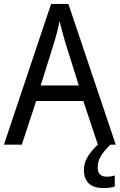

<svg xmlns="http://www.w3.org/2000/svg" viewBox="-20 -829 610 977"><path d="M478 -93 404 -315H164L91 -93H0L240 -809H328L569 -93ZM311 -617Q308 -628 302.5 -648Q297 -668 291.5 -688.5Q286 -709 283 -722Q278 -694 270.5 -666Q263 -638 257 -617L187 -394H381ZM477 23Q477 70 522 70Q537 70 547 68Q557 66 564 64V120Q552 124 538.5 126Q525 128 507 128Q456 128 431.5 104Q407 80 407 35Q407 -6 434.5 -44Q462 -82 495 -107L542 -93Q508 -60 492.5 -33.5Q477 -7 477 23Z"/></svg>

Font: Noto Sans Kannada UI SemiCondensed
Style: Regular
Weight: 400
Width: 4
Designer: Jelle Bosma - Monotype Design Team
Foundry: Monotype Imaging Inc.
Version: Version 2.005; ttfautohint (v1.8.4.7-5d5b)